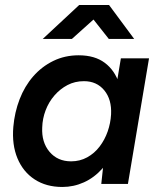

<svg xmlns="http://www.w3.org/2000/svg" viewBox="-20 -732 633 764"><path d="M383 0 393 -93 461 -500H573L489 0ZM228 12Q164 12 118 -18Q72 -48 49.5 -102Q27 -156 33 -227Q38 -285 58 -337Q78 -389 112 -428Q146 -467 192 -489.5Q238 -512 293 -512Q357 -512 397 -482Q437 -452 454 -399Q471 -346 465 -276Q461 -205 440.5 -151.5Q420 -98 387.5 -61.5Q355 -25 314 -6.5Q273 12 228 12ZM263 -90Q298 -90 327 -106Q356 -122 376.5 -149Q397 -176 408.5 -209Q420 -242 422 -277Q425 -336 395 -372.5Q365 -409 314 -409Q278 -409 248.5 -393.5Q219 -378 196.5 -352Q174 -326 161.5 -293Q149 -260 148 -225Q145 -166 177 -128Q209 -90 263 -90ZM150 -577 295 -712H413V-709L266 -577ZM413 -577 308 -710 309 -712H414L514 -577Z"/></svg>

Font: Figtree Light SemiBold
Style: Italic
Weight: 600
Italic angle: -9.5°
Version: Version 2.001;gftools[0.9.30]